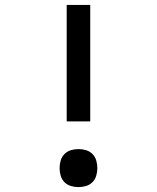

<svg xmlns="http://www.w3.org/2000/svg" viewBox="-20 -755 640 783"><path d="M252 -260V-735H348V-260ZM300 8Q284 8 269 3.5Q254 -1 243 -12Q232 -23 227.5 -38.5Q223 -54 223 -69Q223 -85 227.5 -100.5Q232 -116 243 -127Q254 -138 269 -142.5Q284 -147 300 -147Q316 -147 331 -142.5Q346 -138 357 -127Q368 -116 372.5 -100.5Q377 -85 377 -69Q377 -54 372.5 -38.5Q368 -23 357 -12Q346 -1 331 3.5Q316 8 300 8Z"/></svg>

Font: Iosevka Custom Medium Extended
Style: Regular
Weight: 500
Width: 7
Monospace: yes
Designer: Belleve Invis
Foundry: Belleve Invis
Version: Version 11.2.4; ttfautohint (v1.8.4)